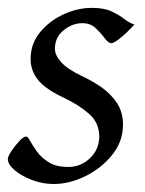

<svg xmlns="http://www.w3.org/2000/svg" viewBox="-21 -440 361 478"><path d="M313.5 -378.9Q295.4 -358.9 279.1 -345.7Q262.7 -332.5 256.3 -332.5Q248.5 -332.5 239.5 -345Q230.5 -357.4 217.3 -369.9Q204.1 -382.3 184.1 -382.3Q159.2 -382.3 137.5 -364.7Q115.7 -347.2 115.7 -318.4Q115.7 -302.7 131.1 -285.4Q146.5 -268.1 182.1 -251Q207 -239.7 230.7 -223.4Q254.4 -207 269.8 -184.1Q285.2 -161.1 285.2 -129.4Q285.2 -87.9 258.3 -54.4Q231.4 -21 191.7 -1.5Q151.9 18.1 112.8 18.1Q85 18.1 58.6 8.1Q32.2 -2 15.4 -16.4Q-1.5 -30.8 -1.5 -43.9Q-1.5 -50.3 7.3 -63.7Q16.1 -77.1 26.9 -88.6Q37.6 -100.1 43.9 -100.1Q48.3 -100.1 54.4 -88.6Q60.5 -77.1 71.3 -62.3Q82 -47.4 100.6 -35.9Q119.1 -24.4 148.9 -24.4Q180.7 -24.4 203.4 -46.6Q226.1 -68.8 226.1 -100.1Q226.1 -134.8 200 -157.2Q173.8 -179.7 139.6 -195.8Q92.3 -217.8 73.7 -241Q55.2 -264.2 55.2 -293Q55.2 -331.1 78.6 -359.6Q102.1 -388.2 137.2 -404.3Q172.4 -420.4 207.5 -420.4Q238.3 -420.4 256.8 -411.6Q275.4 -402.8 288.3 -392.8Q301.3 -382.8 313.5 -378.9Z"/></svg>

Font: Dai Banna SIL Light
Style: Italic
Weight: 300
Italic angle: -11°
Designer: Victor Gaultney
Foundry: SIL International
Version: Version 4.000